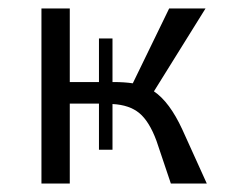

<svg xmlns="http://www.w3.org/2000/svg" viewBox="-20 -434 532 454"><path d="M469 0H384L350 -101Q333 -147 309.5 -166.5Q286 -186 246 -188V-80H214V-189H145V0H78V-414H145V-240H214V-343H246V-240H249Q274 -240 294 -237L380 -414H466L344 -218Q381 -193 411 -128Z"/></svg>

Font: Ysabeau
Style: Regular
Weight: 400
Designer: Christian Thalmann (Catharsis Fonts)
Version: Version 0.003